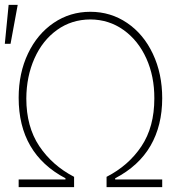

<svg xmlns="http://www.w3.org/2000/svg" viewBox="-48 -765 745 785"><path d="M28.3 -31.2H219.7V-36.1Q28.3 -136.7 28.3 -365.2Q28.3 -465.8 66.4 -545.9Q104.5 -626 171.4 -671.4Q238.3 -716.8 321.3 -716.8Q404.8 -716.8 471.9 -671.1Q539.1 -625.5 577.1 -544.7Q615.2 -463.9 615.2 -363.3Q615.2 -252 567.6 -169.4Q520 -86.9 422.9 -36.1V-31.2H615.2V0H387.7V-42Q477.5 -87.9 530.3 -167Q583 -246.1 583 -362.3Q583.5 -452.6 550.3 -526.1Q517.1 -599.6 457.3 -642.3Q397.5 -685.1 321.3 -685.5Q244.6 -685.1 185.3 -642.6Q126 -600.1 93 -526.4Q60.1 -452.6 59.6 -362.3Q59.6 -247.1 112.5 -167.7Q165.5 -88.4 254.9 -42V0H28.3ZM-12.7 -745.1H24.4L-4.9 -585.9H-28.3Z"/></svg>

Font: Pretendard Std Thin
Style: Regular
Weight: 100
Designer: Base glyphs from Inter by Rasmus Andersson; Hangeul glyphs from Noto Sans CJK(Source Han Sans) by Jang Soo-young and Kan
Foundry: Kil Hyung-jin
Version: Version 1.309